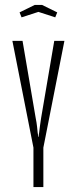

<svg xmlns="http://www.w3.org/2000/svg" viewBox="-20 -755 310 775"><path d="M71 -590 124 -279Q128 -259 129.5 -244.5Q131 -230 132 -220Q134 -210 134 -203H136Q136 -210 138 -220Q139 -230 141 -244.5Q143 -259 146 -279L199 -590H240L155 -159V0H115V-159L30 -590ZM120 -735H150L211 -705L203 -685L135 -707L67 -685L59 -705Z"/></svg>

Font: Exetegue Light
Style: Regular
Weight: 300
Designer: Fábio Duarte Martins
Foundry: Fábio Duarte Martins
Version: Version 0.001